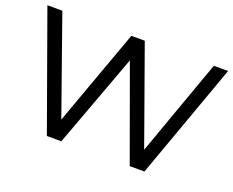

<svg xmlns="http://www.w3.org/2000/svg" viewBox="-102 -748 1109 912"><g transform="rotate(20 452.5 -292.0)"><path d="M698.9 0H624.4L453.3 -472.2L278.9 0H205.6L-4.4 -584.4H71.1L243.3 -96.7L420 -584.4H487.8L662.2 -96.7L836.7 -584.4H908.9Z"/></g></svg>

Font: Paperlogy 4 Regular
Style: Regular
Weight: 400
Designer: redesigned by Lee Juim, glyphs from Gmarket Sans & Montserrat
Foundry: PT&
Version: Version 1.001